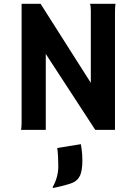

<svg xmlns="http://www.w3.org/2000/svg" viewBox="-20 -669 704 989"><path d="M88.4 0Q91.3 -16.6 91.3 -36.1V-649.4H189L447.8 -242.2V-616.2Q447.8 -643.1 442.9 -649.4H574.7Q572.3 -629.9 572.3 -606.4V0H470.7L215.8 -391.1V0ZM250.5 296.4Q280.3 243.7 280.3 188Q280.3 132.3 274.9 93.3L396.5 73.7L400.4 98.6Q404.3 126 404.3 155Q404.3 184.1 401.4 201.9Q398.4 219.7 393.6 232.4Q381.8 260.7 353.5 272.5Q322.3 285.2 253.4 299.3Z"/></svg>

Font: HammersmithOne
Style: Regular
Weight: 400
Designer: Nicole Fally
Foundry: Nicole Fally
Version: Version 1.003